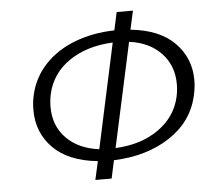

<svg xmlns="http://www.w3.org/2000/svg" viewBox="-50 -722 880 787"><g transform="rotate(-5 390.5 -329.0)"><path d="M328 -66Q208 -78 145.5 -141Q83 -204 83 -297Q83 -331 90 -360Q106 -430 155 -482.5Q204 -535 278.5 -563.5Q353 -592 442 -594L458 -668H525L508 -591Q627 -579 689 -516Q751 -453 751 -362Q751 -333 743 -298Q719 -193 624 -131Q529 -69 394 -64L378 10H311ZM154 -304Q154 -226 203.5 -175.5Q253 -125 338 -114L431 -545Q324 -540 251.5 -490.5Q179 -441 160 -358Q154 -330 154 -304ZM672 -299Q678 -326 678 -352Q678 -429 629.5 -480Q581 -531 498 -542L405 -113Q510 -118 581.5 -168Q653 -218 672 -299Z"/></g></svg>

Font: LXGW Bright GB
Style: Italic
Weight: 400
Italic angle: -12°
Designer: Christian Thalmann (Catharsis Fonts)
Foundry: LXGW / Christian Thalmann (Catharsis Fonts) / Fontworks Inc.
Version: Version 5.510